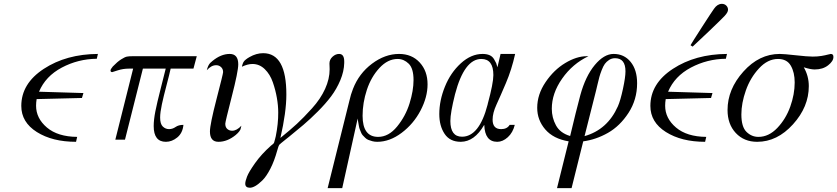

<svg xmlns="http://www.w3.org/2000/svg" viewBox="-20 -720 4317 990"><path d="M89.8 -173.8Q89.8 -289.1 205.8 -365Q321.8 -440.9 484.9 -441.9L479 -417Q382.8 -416 298.8 -371.6Q214.8 -327.1 181.2 -247.1L410.2 -240.2L402.8 -215.8V-214.8L168.9 -209Q166 -191.9 166 -174.8Q166 -109.9 221.9 -62.5Q277.8 -15.1 377.9 -14.2L372.1 11.2Q250 11.2 169.9 -39.3Q89.8 -89.8 89.8 -173.8Z M549.8 -356.9Q549.8 -362.8 561.5 -377Q585.4 -401.9 604.5 -413.8Q623.5 -425.8 634 -428Q644.5 -430.2 664.6 -430.2H994.6L977.5 -366.2H859.9Q854 -338.4 838.9 -281.2Q823.7 -224.1 814.7 -182.1Q805.7 -140.1 805.7 -113.8Q805.7 -80.6 819.6 -67.4Q833.5 -54.2 851.6 -54.2Q869.6 -54.2 885.3 -65.2Q900.9 -76.2 925.8 -76.2Q921.9 -34.2 894.3 -11.5Q866.7 11.2 835.4 11.2Q772.5 11.2 772.5 -69.8Q772.5 -102.1 781 -145.5Q789.6 -189 808.6 -263.4Q827.6 -337.9 834.5 -366.2H716.8L624.5 0H574.7L666.5 -366.2H645.5Q614.7 -366.2 587.2 -357.2Q559.6 -348.1 558.6 -348.1Q549.8 -348.1 549.8 -356.9Z M1046.4 -357.9Q1052.2 -382.8 1063.5 -395Q1068.4 -398.9 1075.7 -405.8Q1119.6 -441.9 1164.6 -441.9Q1208.5 -441.9 1208.5 -388.2Q1208.5 -352.1 1175 -221.9Q1141.6 -91.8 1141.6 -82Q1141.6 -64 1152.1 -54.9Q1162.6 -45.9 1176.8 -45.9Q1200.7 -45.9 1224.6 -71.8Q1221.7 -57.6 1220.2 -53.7Q1218.8 -49.8 1213.1 -42Q1207.5 -34.2 1195.3 -23.9Q1152.3 11.2 1106.4 11.2Q1062.5 11.2 1062.5 -42Q1062.5 -78.1 1096.4 -209Q1130.4 -339.8 1130.4 -348.1Q1130.4 -364.3 1119.9 -374Q1109.4 -383.8 1094.7 -383.8Q1069.3 -383.8 1046.4 -357.9Z M1227.5 -376Q1227.5 -377.9 1228.5 -381.3Q1229.5 -384.8 1230 -386.5Q1230.5 -388.2 1231.7 -391.6Q1232.9 -395 1233.9 -397Q1234.9 -398.9 1236.8 -401.9Q1238.8 -404.8 1241.2 -407.5Q1243.7 -410.2 1247.6 -413.1Q1251.5 -416 1256.1 -419.4Q1260.7 -422.9 1266.6 -425.8Q1301.8 -445.8 1336.9 -445.8Q1457 -445.8 1456.5 -231.9Q1456.5 -142.1 1425.8 -8.8Q1476.6 -49.8 1510.7 -81.3Q1544.9 -112.8 1588.9 -161.4Q1632.8 -210 1656.2 -261.5Q1679.7 -313 1679.7 -362.8Q1679.7 -369.6 1679.2 -379.4Q1678.7 -389.2 1678.7 -392.1Q1678.7 -413.1 1694.6 -427.5Q1710.4 -441.9 1728.5 -441.9Q1754.4 -441.9 1754.9 -404.8V-395Q1753.9 -352.1 1734.9 -306.6Q1715.8 -261.2 1687.3 -223.1Q1658.7 -185.1 1619.1 -145.5Q1579.6 -106 1544.2 -75.9Q1508.8 -45.9 1470.7 -15.1Q1457.5 -5.4 1451.7 0Q1422.9 22.9 1419.7 26.9Q1416.5 30.8 1409.7 55.2Q1394.5 110.4 1374 150.1Q1353.5 189.9 1333 210Q1312.5 230 1296.6 239Q1280.8 248 1268.6 248Q1244.6 248 1244.6 227.1Q1244.6 214.8 1253.7 190.9Q1262.7 167 1295.2 121.1Q1327.6 75.2 1377.4 30.8Q1379.4 28.8 1383.1 26.4Q1386.7 23.9 1387.7 22.5Q1388.7 21 1390.6 19.5Q1392.6 18.1 1393.1 15.6Q1393.6 13.2 1394.5 11Q1395.5 8.8 1396.5 3.9Q1397.5 -1 1398.7 -4.4Q1399.9 -7.8 1401.9 -17.1Q1415 -82 1414.6 -140.1Q1414.6 -175.3 1407.7 -215.1Q1400.9 -254.9 1386.7 -295.9Q1372.6 -336.9 1345.2 -363.5Q1317.9 -390.1 1281.7 -390.1Q1257.3 -390.1 1227.5 -376Z M1669.4 250 1781.2 -199.2Q1789.1 -234.4 1800.3 -262.2Q1831.1 -341.3 1898.2 -391.6Q1965.3 -441.9 2037.6 -441.9Q2103.5 -441.9 2144 -397.9Q2184.6 -354 2184.6 -285.2Q2184.6 -219.2 2148.4 -150.1Q2112.3 -81.1 2050.8 -34.9Q1989.3 11.2 1925.3 11.2Q1911.1 11.2 1899.9 8.1Q1888.7 4.9 1879.6 1.5Q1870.6 -2 1863 -9.5Q1855.5 -17.1 1850.3 -22.5Q1845.2 -27.8 1841.3 -37.8Q1837.4 -47.9 1835 -53.5Q1832.5 -59.1 1830.6 -70.1Q1828.6 -81.1 1828.1 -84.5Q1827.6 -87.9 1825.7 -98.1L1824.2 -108.9L1744.6 250ZM1849.6 -123Q1849.6 -14.2 1929.7 -14.2Q1983.9 -14.2 2027.6 -67.6Q2071.3 -121.1 2091.8 -187Q2112.3 -252.9 2112.3 -307.1Q2112.3 -367.2 2087.4 -391.6Q2062.5 -416 2030.3 -416Q1979.5 -416 1936.5 -369.6Q1893.6 -323.2 1871.6 -256.6Q1849.6 -189.9 1849.6 -123Z M2245.1 -131.8Q2245.1 -201.7 2274.2 -273.4Q2303.2 -345.2 2356.2 -393.6Q2409.2 -441.9 2468.3 -441.9Q2489.3 -441.9 2504.2 -435.5Q2519 -429.2 2527.6 -414.6Q2536.1 -399.9 2538.6 -394Q2541 -388.2 2544.9 -373L2561 -441.9H2636.2Q2618.2 -360.8 2588.6 -291.5Q2559.1 -222.2 2539.6 -179.7Q2520 -137.2 2520 -103Q2520 -54.2 2564 -54.2Q2594.7 -54.2 2607.9 -76.2H2634.3Q2624.5 -36.1 2598.4 -12.5Q2572.3 11.2 2543.9 11.2Q2480 11.2 2477.1 -75.2H2476.1Q2426.3 10.7 2356 11.2Q2299.8 11.2 2272.5 -29.8Q2245.1 -70.8 2245.1 -131.8ZM2302.2 -96.2Q2302.2 -15.1 2362.3 -15.1Q2451.2 -15.1 2494.1 -180.2Q2495.1 -184.1 2495.1 -185.1Q2523.9 -291 2523.9 -333Q2523.9 -416 2461.9 -416Q2374 -416 2326.2 -233.9Q2302.2 -138.2 2302.2 -96.2Z M2750 -164.1Q2750 -232.9 2793 -296.4Q2835.9 -359.9 2894.5 -395Q2953.1 -430.2 3005.4 -430.2H3014.2Q2932.1 -391.1 2878.7 -314.9Q2825.2 -238.8 2825.2 -159.2Q2825.2 -113.3 2846.7 -73.7Q2868.2 -34.2 2918.9 -19H2919.9Q2949.7 -145 2972.2 -229Q2999 -327.1 3046.6 -384.5Q3094.2 -441.9 3144 -441.9Q3198.2 -441.9 3231.7 -400.9Q3265.1 -359.9 3265.1 -291Q3265.1 -206.1 3220.7 -137.9Q3176.3 -69.8 3114.7 -34.9Q3053.2 0 2987.3 8.8L2927.2 250H2852.1L2912.1 8.8Q2833 -4.4 2791.5 -52.7Q2750 -101.1 2750 -164.1ZM2994.1 -18.1Q3112.3 -51.3 3166 -171.9Q3179.2 -201.7 3192.1 -261.7Q3205.1 -321.8 3205.1 -352.1Q3205.1 -419.9 3151.4 -419.9Q3134.3 -419.9 3120.6 -410.9Q3106.9 -401.9 3098.6 -390.4Q3090.3 -378.9 3082.3 -357.9Q3074.2 -336.9 3070.6 -323.5Q3066.9 -310.1 3061 -284.9Q3055.2 -259.8 3053.2 -252Z M3333.5 -173.8Q3333.5 -289.1 3449.5 -365Q3565.4 -440.9 3728.5 -441.9L3722.7 -417Q3626.5 -416 3542.5 -371.6Q3458.5 -327.1 3424.8 -247.1L3653.8 -240.2L3646.5 -215.8V-214.8L3412.6 -209Q3409.7 -191.9 3409.7 -174.8Q3409.7 -109.9 3465.6 -62.5Q3521.5 -15.1 3621.6 -14.2L3615.7 11.2Q3493.7 11.2 3413.6 -39.3Q3333.5 -89.8 3333.5 -173.8ZM3540.5 -486.8Q3546.4 -498 3599.6 -580.6Q3652.8 -663.1 3661.6 -674.8Q3678.7 -699.7 3701.7 -700.2Q3715.8 -700.2 3724.9 -691.2Q3733.9 -682.1 3733.9 -669.9Q3733.9 -656.7 3716.8 -638.4Q3699.7 -620.1 3634.8 -558.1Q3585 -512.2 3551.8 -480H3550.8Z M3731.4 -152.8Q3731.4 -259.8 3813 -350.8Q3894.5 -441.9 4000.5 -441.9Q4021.5 -441.9 4082.5 -435.1Q4143.6 -428.2 4170.4 -428.2Q4195.3 -428.2 4215.8 -431.6Q4236.3 -435.1 4248.5 -438.5Q4260.7 -441.9 4263.7 -441.9Q4277.8 -441.9 4277.3 -425.8Q4277.3 -404.8 4250 -383.3Q4222.7 -361.8 4180.7 -361.8Q4159.7 -361.8 4124.5 -373Q4150.4 -328.1 4150.4 -275.9Q4150.4 -168.9 4068.8 -78.9Q3987.3 11.2 3884.3 11.2Q3816.4 11.2 3773.9 -34.2Q3731.4 -79.6 3731.4 -152.8ZM3802.7 -129.9Q3802.7 -65.9 3829.1 -40Q3855.5 -14.2 3890.6 -14.2Q3943.8 -14.2 3987.8 -60.1Q4031.7 -106 4054.7 -169.9Q4077.6 -233.9 4077.6 -294.9Q4077.6 -346.7 4057.6 -381.3Q4037.6 -416 3991.7 -416Q3938.5 -416 3893.6 -367.4Q3848.6 -318.8 3825.7 -253.4Q3802.7 -188 3802.7 -129.9Z"/></svg>

Font: CMU Classical Serif
Style: Italic
Weight: 500
Italic angle: -14.04°
Version: Version 0.7.0